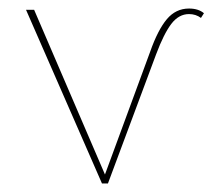

<svg xmlns="http://www.w3.org/2000/svg" viewBox="-20 -430 498 450"><path d="M423 -410Q445 -410 458 -399L451 -388Q439 -397 423 -397Q399 -397 381.5 -374Q364 -351 346 -303L233 0H219L41 -407H60L226 -21L332 -309Q350 -360 371 -385Q392 -410 423 -410Z"/></svg>

Font: EauTestInfant Thin
Style: Italic
Weight: 250
Italic angle: -12°
Designer: Christian Thalmann (Catharsis Fonts)
Version: Version 0.001;PS 000.001;hotconv 1.0.88;makeotf.lib2.5.64775